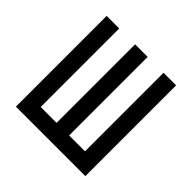

<svg xmlns="http://www.w3.org/2000/svg" viewBox="-139 -649 778 778"><g transform="rotate(45 250.0 -260.0)"><path d="M51 0V-520H123V-70H214V-520H286V-70H377V-520H449V0Z"/></g></svg>

Font: HulyMono
Style: Regular
Weight: 400
Monospace: yes
Designer: Belleve Invis
Foundry: Belleve Invis
Version: Version 33.2.5; ttfautohint (v1.8.4)